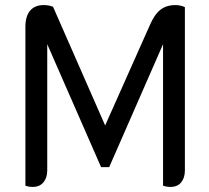

<svg xmlns="http://www.w3.org/2000/svg" viewBox="-20 -728 822 756"><path d="M80 3V-622Q80 -664 98.5 -686Q117 -708 152 -708Q174 -708 189 -701L394 -234L570 -629Q588 -671 611.5 -689.5Q635 -708 671 -708Q690 -708 708 -700V-57Q708 -28 693.5 -10Q679 8 651 8Q635 8 622 3V-554L410 -70H378L166 -554V-57Q166 -28 151 -10Q136 8 109 8Q93 8 80 3Z"/></svg>

Font: Thasadith
Style: Bold
Weight: 700
Designer: Cadson Demak Co.,Ltd.
Foundry: Cadson Demak Co.,Ltd.
Version: Version 1.000; ttfautohint (v1.6)